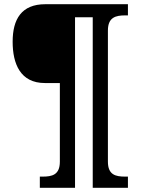

<svg xmlns="http://www.w3.org/2000/svg" viewBox="-20 -780 667 911"><path d="M169 111H336V-698H420V111H587V58H574C529 58 492 50 492 -13V-635C492 -698 529 -707 574 -707H587V-760H195C82 -760 40 -689 40 -582C40 -478 76 -386 193 -386H264V-13C264 50 227 58 182 58H169Z"/></svg>

Font: Noto Serif NP Hmong
Style: Bold
Weight: 700
Designer: Dalton Maag Ltd
Foundry: Dalton Maag Ltd
Version: Version 1.001